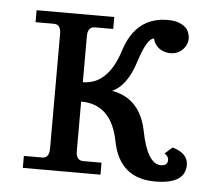

<svg xmlns="http://www.w3.org/2000/svg" viewBox="-42 -541 678 593"><g transform="rotate(5 296.5 -244.0)"><path d="M459 6.3Q348.6 6.3 326.7 -106.7Q304.7 -219.7 210.4 -219.7V-66.4Q210.4 -37.1 232.9 -37.1H289.6V0H48.8V-37.1H105.5Q127.4 -37.1 127.4 -66.4V-422.4Q127.4 -451.7 105.5 -451.7H48.8V-488.8H289.6V-451.7H232.9Q210.4 -451.7 210.4 -422.4V-279.8Q288.6 -280.3 322.3 -387.2Q356 -494.1 455.1 -494.1Q481 -494.1 497.3 -485.6Q513.7 -477.1 519 -465.1Q524.4 -453.1 524.4 -442.9Q524.4 -422.9 509.3 -407.7Q494.1 -392.6 471.2 -392.6Q459.5 -392.6 447 -397.9Q434.6 -403.3 427 -413.3Q419.4 -423.3 418 -433.1Q396.5 -433.1 372.3 -356.9Q348.1 -280.8 302.7 -261.2Q391.1 -245.6 410.9 -145.5Q430.7 -45.4 472.7 -45.4Q493.7 -45.4 493.7 -63.5Q493.7 -74.7 481 -82.5L504.4 -103Q552.7 -88.9 552.7 -53.2Q552.7 6.3 459 6.3Z"/></g></svg>

Font: Munson
Style: Regular
Weight: 400
Designer: Paul James MIller
Foundry: High-Logic / Made with FontCreator
Version: Version 2.10;May 5, 2019;FontCreator 11.5.0.2430 64-bit